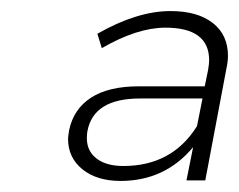

<svg xmlns="http://www.w3.org/2000/svg" viewBox="-20 -784 432 347"><path d="M392 -683Q392 -673 389 -659L351 -458H317L329 -518Q278 -457 198 -457Q155 -457 129 -478Q103 -499 103 -533Q103 -537 105 -549Q113 -587 144.5 -607.5Q176 -628 231 -628H350L356 -657Q358 -669 358 -675Q358 -734 279 -734Q228 -734 164 -697L156 -723Q228 -764 288 -764Q337 -764 364.5 -742.5Q392 -721 392 -683ZM346 -606H233Q149 -606 138 -547Q137 -542 137 -534Q137 -511 154.5 -497.5Q172 -484 203 -484Q291 -484 336 -556Z"/></svg>

Font: Gontserrat ExtraLight
Style: Italic
Weight: 275
Italic angle: -11.3°
Designer: Julieta Ulanovsky
Foundry: Julieta Ulanovsky
Version: Version 6.001